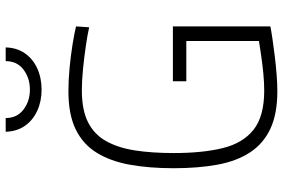

<svg xmlns="http://www.w3.org/2000/svg" viewBox="-176 -786 971 658"><g transform="rotate(-90 309.0 -456.5)"><path d="M326 9Q248 9 197 -15Q146 -39 116 -85Q86 -131 74 -197Q62 -263 62 -346Q62 -430 74 -496.5Q86 -563 115 -610Q144 -657 195 -682Q246 -707 326 -707Q365 -707 406.5 -703Q448 -699 485.5 -693Q523 -687 548 -681L545 -636Q518 -642 480 -647.5Q442 -653 402 -657Q362 -661 329 -661Q262 -661 220 -640Q178 -619 155 -578Q132 -537 123 -479Q114 -421 114 -346Q114 -247 131 -178Q148 -109 194 -72.5Q240 -36 328 -36Q355 -36 386.5 -39Q418 -42 448 -46.5Q478 -51 498 -54V-303H360V-349H548V-15Q534 -12 507 -8Q480 -4 447.5 0Q415 4 383 6.5Q351 9 326 9ZM331 -799Q291 -799 258.5 -814Q226 -829 207 -856.5Q188 -884 187 -922H234Q234 -883 263 -861Q292 -839 331 -839Q371 -839 400 -861Q429 -883 429 -922H476Q475 -884 456 -856.5Q437 -829 404.5 -814Q372 -799 331 -799Z"/></g></svg>

Font: Cairo Play Light
Style: Regular
Weight: 300
Version: Version 3.119